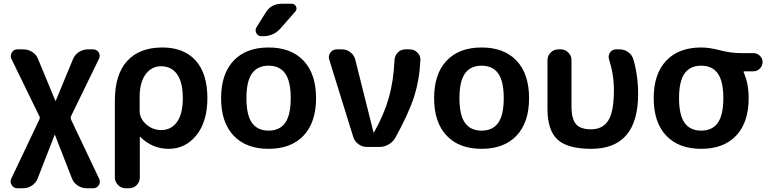

<svg xmlns="http://www.w3.org/2000/svg" viewBox="-20 -783 4102 1023"><path d="M40 169 190 -147Q194 -155 190 -163L41 -469Q33 -487 43 -503.5Q53 -520 72 -520H104Q130 -520 152 -506Q174 -492 183 -468L275 -246Q275 -245 276 -245Q277 -245 277 -246L369 -468Q379 -492 401 -506Q423 -520 448 -520H476Q496 -520 506 -503.5Q516 -487 507 -469L358 -163Q355 -155 358 -147L508 169Q517 187 506.5 203.5Q496 220 476 220H441Q416 220 394 205.5Q372 191 363 167L273 -64Q273 -65 272 -65Q271 -65 271 -64L181 167Q172 191 150.5 205.5Q129 220 103 220H72Q53 220 42.5 203.5Q32 187 40 169Z M724 -267V-192Q724 -152 758.5 -121Q793 -90 839 -90Q892 -90 923 -133Q954 -176 954 -260Q954 -345 923.5 -387.5Q893 -430 838 -430Q787 -430 755.5 -386.5Q724 -343 724 -267ZM649 220Q626 220 609 203Q592 186 592 163V-247Q592 -386 657.5 -458Q723 -530 845 -530Q960 -530 1022.5 -460.5Q1085 -391 1085 -260Q1085 -135 1026.5 -62.5Q968 10 879 10Q792 10 728 -53Q727 -54 726 -54Q725 -54 725 -53V163Q725 186 708.5 203Q692 220 669 220Z M1499.5 -391.5Q1470 -433 1411 -433Q1352 -433 1322.5 -391.5Q1293 -350 1293 -260Q1293 -170 1322.5 -128.5Q1352 -87 1411 -87Q1470 -87 1499.5 -128.5Q1529 -170 1529 -260Q1529 -350 1499.5 -391.5ZM1597.5 -60.5Q1531 10 1411 10Q1291 10 1224.5 -60.5Q1158 -131 1158 -260Q1158 -389 1224.5 -459.5Q1291 -530 1411 -530Q1531 -530 1597.5 -459.5Q1664 -389 1664 -260Q1664 -131 1597.5 -60.5ZM1481 -763H1534Q1551 -763 1557.5 -748Q1564 -733 1553 -721L1475 -632Q1438 -590 1381 -590H1374Q1355 -590 1346 -606Q1337 -622 1347 -638L1395 -715Q1424 -763 1481 -763Z M1862 -54 1734 -466Q1728 -486 1740.5 -503Q1753 -520 1774 -520H1803Q1827 -520 1847 -504.5Q1867 -489 1873 -465L1970 -78Q1970 -77 1971 -77Q1973 -77 1973 -78Q2027 -174 2052 -263Q2077 -352 2082 -463Q2083 -486 2099.5 -503Q2116 -520 2139 -520H2164Q2187 -520 2204 -503Q2221 -486 2220 -463Q2215 -357 2186 -267Q2157 -177 2087 -50Q2074 -27 2051 -13.5Q2028 0 2002 0H1936Q1910 0 1889.5 -15Q1869 -30 1862 -54Z M2634.5 -391.5Q2605 -433 2546 -433Q2487 -433 2457.5 -391.5Q2428 -350 2428 -260Q2428 -170 2457.5 -128.5Q2487 -87 2546 -87Q2605 -87 2634.5 -128.5Q2664 -170 2664 -260Q2664 -350 2634.5 -391.5ZM2732.5 -60.5Q2666 10 2546 10Q2426 10 2359.5 -60.5Q2293 -131 2293 -260Q2293 -389 2359.5 -459.5Q2426 -530 2546 -530Q2666 -530 2732.5 -459.5Q2799 -389 2799 -260Q2799 -131 2732.5 -60.5Z M3130 10Q3004 10 2950.5 -39.5Q2897 -89 2897 -203V-463Q2897 -486 2914 -503Q2931 -520 2954 -520H2968Q2991 -520 3008 -503Q3025 -486 3025 -463V-217Q3025 -149 3049 -121.5Q3073 -94 3130 -94Q3191 -94 3221 -141Q3251 -188 3251 -303Q3251 -386 3225 -467Q3219 -487 3230.5 -503.5Q3242 -520 3262 -520H3281Q3307 -520 3327.5 -505Q3348 -490 3355 -466Q3380 -378 3380 -283Q3380 10 3130 10Z M3804.5 -391.5Q3775 -433 3716 -433Q3657 -433 3627.5 -391.5Q3598 -350 3598 -260Q3598 -170 3627.5 -128.5Q3657 -87 3716 -87Q3775 -87 3804.5 -128.5Q3834 -170 3834 -260Q3834 -350 3804.5 -391.5ZM3716 -530Q3760 -530 3817 -515Q3874 -500 3931 -500H3994Q4014 -500 4028.5 -486Q4043 -472 4043 -452Q4043 -432 4028.5 -417.5Q4014 -403 3994 -403H3948Q3939 -403 3943 -396Q3969 -338 3969 -260Q3969 -131 3902.5 -60.5Q3836 10 3716 10Q3596 10 3529.5 -60.5Q3463 -131 3463 -260Q3463 -389 3529.5 -459.5Q3596 -530 3716 -530Z"/></svg>

Font: Rounded Mplus 1c Bold
Style: Bold
Weight: 700
Version: Version 1.059.20150529